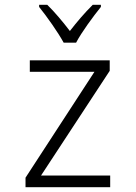

<svg xmlns="http://www.w3.org/2000/svg" viewBox="-20 -785 570 805"><path d="M247 -606H299C322 -650 370 -715 403 -756V-765H369C333 -729 304 -695 273 -655C244 -693 209 -735 178 -765H144V-756C177 -715 223 -650 247 -606ZM87 0H442V-49H152L440 -488V-532H105V-484H376L87 -40Z"/></svg>

Font: Noto Sans Mono Condensed Light
Style: Regular
Weight: 300
Width: 3
Designer: Monotype Design Team
Foundry: Monotype Imaging Inc.
Version: Version 2.014